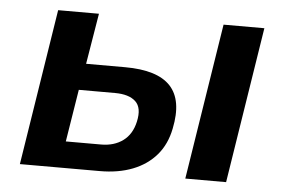

<svg xmlns="http://www.w3.org/2000/svg" viewBox="-42 -558 909 614"><g transform="rotate(5 412.5 -250.5)"><path d="M42 0 121 -501H252L225 -338H350Q454 -338 496 -293Q538 -248 519 -156Q509 -105 479.5 -70.5Q450 -36 404 -18Q358 0 298 0ZM182 -85H295Q337 -85 365.5 -106Q394 -127 403 -168Q413 -213 391.5 -233Q370 -253 325 -253H209ZM573 0 652 -501H783L704 0Z"/></g></svg>

Font: Nunito Sans 7pt SemiCondensed
Style: Bold Italic
Weight: 700
Width: 4
Italic angle: -9°
Designer: Vernon Adams
Foundry: Vernon Adams
Version: Version 3.101;gftools[0.9.27]